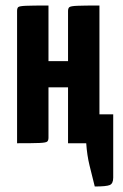

<svg xmlns="http://www.w3.org/2000/svg" viewBox="-20 -520 446 697"><path d="M324 157Q314 117 305 80.5Q296 44 293 0H227V-203H156V-20Q156 -10 151.3 -6Q146.7 -2 123.3 -1Q100 0 42 0V-480Q42 -490 46 -494Q50 -498 74.1 -499Q98.2 -500 156 -500V-298H227V-480Q227 -490 231.8 -494Q236.7 -498 260.8 -499Q285 -500 341 -500V-105H391V125Q391 146.3 378.5 151.7Q366 157 324 157Z"/></svg>

Font: Yanone Kaffeesatz ExtraLight
Style: Regular
Weight: 200
Designer: Yanone (Cyrillic: Daniel Pouzeot, Huerta Tipografica, and Cyreal)
Foundry: Yanone
Version: Version 2.003